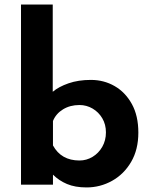

<svg xmlns="http://www.w3.org/2000/svg" viewBox="-20 -809 664 841"><path d="M359 12Q309 12 273.5 -3Q238 -18 212 -44V0H72V-789H211V-407Q237 -429 280 -444Q323 -459 378 -459Q435 -459 482 -432Q529 -405 557.5 -353.5Q586 -302 586 -228Q586 -154 554.5 -100Q523 -46 471 -17Q419 12 359 12ZM328 -106Q359 -106 385.5 -122Q412 -138 428 -166Q444 -194 444 -229Q444 -264 428 -291Q412 -318 385.5 -333.5Q359 -349 328 -349Q287 -349 256 -330Q225 -311 212 -279V-172Q248 -106 328 -106Z"/></svg>

Font: Reem Kufi Ink
Style: Bold
Weight: 700
Designer: Khaled Hosny
Version: Version 1.002